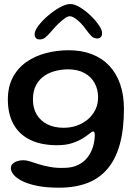

<svg xmlns="http://www.w3.org/2000/svg" viewBox="-20 -692 677 934"><path d="M266.8 221.1Q204.8 221.1 160.4 211.9Q116 202.8 87.8 188.5Q59.6 174.2 46.2 157.8Q32.8 141.3 32.8 127Q32.8 114.1 41 105.4Q49.3 96.7 63.2 92.1Q77.2 87.4 94.3 87.4Q108.4 87.4 127.3 93.6Q146.2 99.7 170.3 107.3Q194.4 114.9 225.1 120.4Q255.8 125.9 293.7 124.6Q334 124 362 109.4Q390.1 94.8 407.6 71.2Q425.1 47.6 433 19.7Q441 -8.2 441 -35.9Q441 -40.9 440.2 -44.5Q439.3 -48.1 437.8 -50.3Q436.2 -52.5 433.4 -52.5Q428 -52.5 415.7 -42.3Q403.4 -32.1 382.6 -19Q361.8 -6 331.1 4.2Q300.4 14.4 258.3 14.4Q179.4 14.4 126 -12.1Q72.6 -38.6 45.4 -88.2Q18.2 -137.9 18.2 -207.6Q18.2 -270 42.2 -315.3Q66.2 -360.6 107.8 -390Q149.4 -419.3 202.6 -433.4Q255.8 -447.6 314.1 -447.6Q377.2 -447.6 427 -428.3Q476.8 -409 511.6 -372.1Q546.4 -335.1 564.6 -282.4Q582.9 -229.7 582.9 -162.5Q582.9 -62.6 562.8 10Q542.6 82.7 502.9 129.4Q463.2 176.2 404.1 198.7Q344.9 221.1 266.8 221.1ZM289.6 -70.4Q324 -70.4 354.4 -81.2Q384.8 -91.9 407.8 -111.7Q430.8 -131.4 444 -158.5Q457.2 -185.6 457.2 -218.1Q457.2 -257.2 440.2 -288.1Q423.1 -318.9 390.5 -336.8Q357.9 -354.7 310.9 -354.7Q283 -354.7 253.1 -347.8Q223.1 -340.8 197.5 -324.2Q171.9 -307.6 156.1 -278.9Q140.2 -250.3 140.2 -206.9Q140.2 -165.8 158.5 -135Q176.8 -104.2 210.4 -87.3Q243.9 -70.4 289.6 -70.4ZM173.8 -500.2Q148.5 -500.2 148.5 -526Q148.5 -542.4 166.8 -566.9Q185.2 -591.4 213.3 -615.5Q241.4 -639.6 270.8 -656Q300.2 -672.4 321.9 -672.4Q342.5 -672.4 368.9 -656.5Q395.4 -640.6 420 -616.9Q444.7 -593.2 460.8 -569.7Q476.8 -546.1 476.8 -530.7Q476.8 -518.6 470.4 -511.7Q463.9 -504.8 453.2 -504.8Q436.6 -504.8 424.8 -516.3Q412.9 -527.9 396.5 -551.1Q385.9 -566.2 371.9 -580.5Q357.9 -594.8 343.9 -603.9Q329.9 -613 318.8 -613Q309.1 -613 294 -602.1Q278.9 -591.2 262.6 -575Q246.2 -558.9 232.2 -542.3Q213.6 -520.6 201.3 -510.4Q189.1 -500.2 173.8 -500.2Z"/></svg>

Font: Gluten Thin
Style: Regular
Weight: 100
Designer: Tyler Finck
Foundry: Etcetera Type Company
Version: Version 1.300